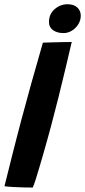

<svg xmlns="http://www.w3.org/2000/svg" viewBox="-24 -854 390 882"><path d="M126.5 7.5Q110 7.5 86.2 7Q62.5 6.5 38.5 5.2Q14.5 4 -3.5 1.5Q3 -23.5 11.8 -59.5Q20.5 -95.5 31.2 -137.2Q42 -179 52.8 -221.8Q63.5 -264.5 74 -303Q94.5 -380 119.5 -470Q144.5 -560 173 -658Q180.5 -658.5 196.8 -658.8Q213 -659 233.5 -659.8Q254 -660.5 273 -660.8Q292 -661 305.5 -661Q292.5 -605 276.8 -539Q261 -473 244.5 -406.5Q228 -340 212 -280.5Q204.5 -252 195.2 -218.8Q186 -185.5 176.2 -151.5Q166.5 -117.5 157.2 -86.2Q148 -55 140.2 -30.5Q132.5 -6 126.5 7.5ZM286.5 -834.5Q315 -834.5 331 -819.8Q347 -805 347 -782Q347 -760.5 335.5 -742.2Q324 -724 306 -713Q288 -702 268 -702Q239 -702 220 -715.2Q201 -728.5 201 -752.5Q201 -789.5 227 -812Q253 -834.5 286.5 -834.5Z"/></svg>

Font: Grandstander Thin SemiBold
Style: Italic
Weight: 600
Italic angle: -15°
Version: Version 1.200